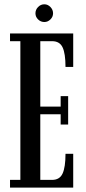

<svg xmlns="http://www.w3.org/2000/svg" viewBox="-20 -852 392 872"><path d="M25.5 0V-35H72.5V-665H25.5V-700H312.5V-548H277.5Q277.5 -609 264.2 -637Q251 -665 216.5 -665H163V-368H255.5V-415.5H289.5V-286.5H255.5V-333H163V-35H216.5Q251 -35 264.2 -63.8Q277.5 -92.5 277.5 -153.5H312.5V0ZM181.5 -752Q165 -752 153 -763.8Q141 -775.5 141 -791.5Q141 -808 153 -820.2Q165 -832.5 181.5 -832.5Q197 -832.5 209 -820.2Q221 -808 221 -791.5Q221 -775.5 209 -763.8Q197 -752 181.5 -752Z"/></svg>

Font: Imbue 10pt Medium
Style: Regular
Weight: 500
Designer: Tyler Finck
Foundry: Etcetera Type Company
Version: Version 1.102; ttfautohint (v1.8.3)